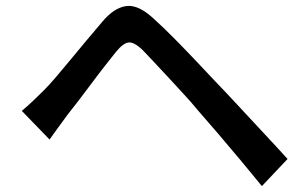

<svg xmlns="http://www.w3.org/2000/svg" viewBox="-20 -667 1040 651"><path d="M54 -291Q74 -308 91 -324Q108 -340 129 -361Q147 -379 170 -406Q193 -433 219.5 -465Q246 -497 273 -529.5Q300 -562 325 -591Q366 -641 408.5 -646.5Q451 -652 505 -600Q537 -571 573.5 -534Q610 -497 645 -460Q680 -423 710 -391Q744 -356 786 -310.5Q828 -265 872.5 -217.5Q917 -170 955 -128L868 -36Q834 -78 795 -124.5Q756 -171 718.5 -215Q681 -259 650 -294Q629 -320 602 -349Q575 -378 548.5 -407Q522 -436 499 -460Q476 -484 462 -499Q434 -525 416 -523Q398 -521 374 -492Q358 -472 336 -444Q314 -416 291 -385Q268 -354 246.5 -326Q225 -298 209 -278Q193 -256 176.5 -233.5Q160 -211 148 -194Z"/></svg>

Font: Noto Sans SC Thin Medium
Style: Regular
Weight: 500
Version: Version 2.004-H2;hotconv 1.0.118;makeotfexe 2.5.65603